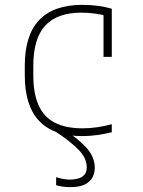

<svg xmlns="http://www.w3.org/2000/svg" viewBox="-20 -550 590 790"><path d="M269 220Q254 220 239 218Q224 216 211 212V179Q223 183 238 186Q253 189 267 189Q284 189 300 185Q316 181 326.5 170Q337 159 337 138Q337 101 303 66Q269 31 205 -11L234 -22Q298 17 334 56Q370 95 370 141Q370 159 362 177Q354 195 332 207.5Q310 220 269 220ZM318 10Q82 10 82 -240V-280Q82 -530 319 -530Q386 -530 440 -514V-316H406V-506L422 -484Q399 -490 371 -494Q343 -498 316 -498Q215 -498 166 -444.5Q117 -391 117 -279V-241Q117 -166 138.5 -117.5Q160 -69 205 -45.5Q250 -22 320 -22Q350 -22 380.5 -26.5Q411 -31 440 -39V-6Q412 1 381 5.5Q350 10 318 10Z"/></svg>

Font: M PLUS Code Latin SemiExpanded ExtraLight
Style: Regular
Weight: 250
Width: 6
Designer: Coji Morishita
Foundry: UNDERFOREST DESIGN
Version: Version 1.002; ttfautohint (v1.8.3)